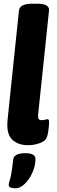

<svg xmlns="http://www.w3.org/2000/svg" viewBox="-20 -774 305 1034"><path d="M132 8Q75 8 44 -24Q13 -56 21 -131L82 -717Q86 -754 155 -754H179Q215 -754 230.5 -744.5Q246 -735 244 -717L185 -154Q184 -140 188 -133.5Q192 -127 207 -127Q216 -127 223.5 -129.5Q231 -132 236 -132Q241 -132 243 -127Q245 -122 244 -107Q243 -89 240 -67Q237 -45 231 -32Q224 -14 193.5 -3Q163 8 132 8ZM64 240Q50 240 38.5 236.5Q27 233 27 222Q27 213 30.5 203.5Q34 194 39.5 168Q45 142 51 86Q52 70 67.5 60.5Q83 51 116 51Q171 51 171 82Q171 118 155 154.5Q139 191 114 215.5Q89 240 64 240Z"/></svg>

Font: Asap Condensed Condensed ExtraBold
Style: Italic
Weight: 800
Width: 3
Italic angle: -6°
Designer: Pablo Cosgaya
Foundry: Omnibus-Type
Version: Version 3.001; ttfautohint (v1.8.4.7-5d5b)